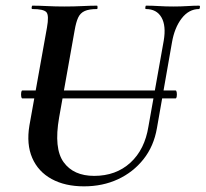

<svg xmlns="http://www.w3.org/2000/svg" viewBox="-20 -645 727 679"><path d="M59 -297Q56 -297 55 -304Q54 -311 55 -318Q56 -325 59 -325H601Q604 -325 605 -318Q606 -311 605 -304Q604 -297 601 -297ZM559 -501Q568 -554 551 -583.5Q534 -613 496 -613Q493 -613 494 -619Q495 -625 496 -625Q519 -625 542.5 -623.5Q566 -622 594 -622Q619 -622 642.5 -623.5Q666 -625 684 -625Q688 -625 687 -619Q686 -613 684 -613Q648 -613 622.5 -580Q597 -547 588 -494L535 -192Q524 -128 487.5 -82Q451 -36 397 -11Q343 14 277 14Q210 14 162.5 -12Q115 -38 94 -86.5Q73 -135 84 -201L146 -547Q154 -591 144 -602Q134 -613 95 -613Q91 -613 92 -619Q93 -625 94 -625Q118 -625 147 -623.5Q176 -622 207 -622Q242 -622 271.5 -623.5Q301 -625 323 -625Q325 -625 325 -619Q325 -613 323 -613Q295 -613 279.5 -606Q264 -599 256.5 -583Q249 -567 244 -538L189 -229Q170 -120 205 -71.5Q240 -23 313 -23Q390 -23 441 -69.5Q492 -116 505 -198Z"/></svg>

Font: Cormorant Light
Style: Italic
Weight: 300
Italic angle: -10°
Designer: Christian Thalmann (Catharsis Fonts)
Foundry: Catharsis Fonts
Version: Version 4.000